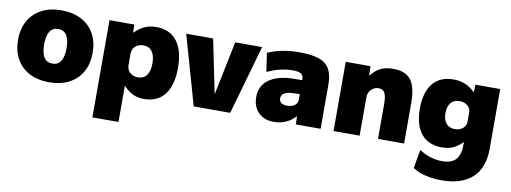

<svg xmlns="http://www.w3.org/2000/svg" viewBox="-61 -865 3777 1420"><g transform="rotate(10 1828.0 -155.0)"><path d="M307 10Q221 10 158 -23Q95 -56 61 -116.5Q27 -177 27 -260Q27 -343 61 -403.5Q95 -464 158 -497Q221 -530 307 -530Q393 -530 456 -497Q519 -464 553 -403.5Q587 -343 587 -260Q587 -177 553 -116.5Q519 -56 456 -23Q393 10 307 10ZM307 -130Q349 -130 370 -162.5Q391 -195 391 -260Q391 -325 370 -357.5Q349 -390 307 -390Q265 -390 244 -357.5Q223 -325 223 -260Q223 -195 244 -162.5Q265 -130 307 -130Z M1019 -530Q1120 -530 1174 -460.5Q1228 -391 1228 -260Q1228 -129 1174 -59.5Q1120 10 1019 10Q973 10 937.5 -6.5Q902 -23 866 -60H864V210H668V-520H854L856 -460H858Q895 -497 933 -513.5Q971 -530 1019 -530ZM948 -380Q923 -380 904 -370Q885 -360 874.5 -342Q864 -324 864 -300V-220Q864 -196 874.5 -178Q885 -160 904 -150Q923 -140 948 -140Q991 -140 1013.5 -171Q1036 -202 1036 -260Q1036 -319 1013.5 -349.5Q991 -380 948 -380Z M1392 0 1244 -520H1446L1528 -120H1530L1612 -520H1814L1666 0Z M1995 10Q1922 10 1878.5 -33.5Q1835 -77 1835 -150Q1835 -236 1903 -283Q1971 -330 2095 -330H2149Q2149 -364 2131.5 -377Q2114 -390 2069 -390Q2022 -390 1973.5 -378.5Q1925 -367 1877 -344L1856 -484Q1911 -508 1968.5 -519Q2026 -530 2096 -530Q2188 -530 2242.5 -510.5Q2297 -491 2321 -447Q2345 -403 2345 -330V0H2159L2157 -60H2155Q2126 -27 2084 -8.5Q2042 10 1995 10ZM2071 -125Q2095 -125 2112.5 -132.5Q2130 -140 2139.5 -153.5Q2149 -167 2149 -185V-225H2125Q2066 -225 2038.5 -212Q2011 -199 2011 -170Q2011 -148 2026.5 -136.5Q2042 -125 2071 -125Z M2442 0V-520H2628L2630 -450H2632Q2667 -494 2705 -512Q2743 -530 2797 -530Q2891 -530 2931.5 -476.5Q2972 -423 2972 -300V0H2776V-260Q2776 -319 2762.5 -344.5Q2749 -370 2717 -370Q2695 -370 2677 -359Q2659 -348 2648.5 -330Q2638 -312 2638 -290V0Z M3290 220Q3224 220 3168 206Q3112 192 3074 166L3098 26Q3135 51 3180 65.5Q3225 80 3271 80Q3341 80 3373.5 44Q3406 8 3406 -70V-86H3404Q3367 -50 3332.5 -35Q3298 -20 3251 -20Q3150 -20 3096 -85.5Q3042 -151 3042 -275Q3042 -399 3096 -464.5Q3150 -530 3251 -530Q3298 -530 3336.5 -514.5Q3375 -499 3412 -464H3414L3416 -520H3602V-70Q3602 72 3522 146Q3442 220 3290 220ZM3322 -170Q3347 -170 3365.5 -179Q3384 -188 3395 -204Q3406 -220 3406 -240V-310Q3406 -331 3395 -346.5Q3384 -362 3365.5 -371Q3347 -380 3322 -380Q3280 -380 3257 -352.5Q3234 -325 3234 -275Q3234 -225 3257 -197.5Q3280 -170 3322 -170Z"/></g></svg>

Font: M PLUS 2 Black
Style: Regular
Weight: 900
Designer: Coji Morishita
Foundry: UNDERFOREST DESIGN
Version: Version 1.001